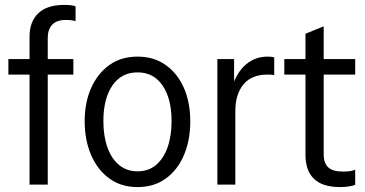

<svg xmlns="http://www.w3.org/2000/svg" viewBox="-20 -750 1482 780"><path d="M100 0V-601Q100 -662 135.5 -696Q171 -730 240 -730Q260 -730 270 -728.5Q280 -727 287 -724V-664Q282 -666 271.5 -667.5Q261 -669 248 -669Q210 -669 192 -649.5Q174 -630 174 -596V0ZM14 -447V-510H278V-447Z M539 10Q472 10 424 -25Q376 -60 350 -120.5Q324 -181 324 -257Q324 -334 350.5 -393Q377 -452 424.5 -486Q472 -520 539 -520Q605 -520 653 -486Q701 -452 727 -393Q753 -334 753 -257Q753 -181 727.5 -120.5Q702 -60 654 -25Q606 10 539 10ZM539 -54Q583 -54 613.5 -79.5Q644 -105 660.5 -151Q677 -197 677 -258Q677 -349 640.5 -402.5Q604 -456 539 -456Q473 -456 436.5 -402.5Q400 -349 400 -258Q400 -197 416.5 -151Q433 -105 464 -79.5Q495 -54 539 -54Z M863 0V-510H931V-392H936V0ZM936 -299 922 -394Q942 -457 979.5 -488.5Q1017 -520 1067 -520Q1085 -520 1094 -517V-445Q1090 -446 1082.5 -446.5Q1075 -447 1066 -447Q1002 -447 969 -407Q936 -367 936 -299Z M1362 10Q1290 10 1255.5 -23.5Q1221 -57 1221 -121V-613L1295 -643V-123Q1295 -87 1313.5 -70Q1332 -53 1374 -53Q1391 -53 1403.5 -55Q1416 -57 1423 -61V1Q1413 5 1396.5 7.5Q1380 10 1362 10ZM1135 -447V-510H1423V-447Z"/></svg>

Font: Instrument Sans SemiCondensed
Style: Regular
Weight: 400
Width: 4
Designer: Rodrigo Fuenzalida
Foundry: fragTYPE
Version: Version 1.000;gftools[0.9.28]